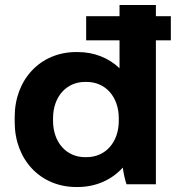

<svg xmlns="http://www.w3.org/2000/svg" viewBox="-20 -740 720 771"><path d="M286 11H292C365 11 429 -18 473 -67C476 -45 482 -17 488 0H606V-578H666V-675H606V-720H460V-675H326V-578H460V-466C417 -507 359 -531 292 -531H286C143 -531 39 -422 39 -270V-250C39 -98 143 11 286 11ZM321 -109C247 -109 193 -168 193 -255V-265C193 -352 247 -411 321 -411H328C403 -411 457 -352 457 -265V-255C457 -168 403 -109 328 -109Z"/></svg>

Font: Fixel Display Bold
Style: Bold
Weight: 700
Designer: AlfaBravo + MacPaw
Foundry: Kyrylo Tkachov, Marchela Mozhyna, Serhii Makarenko, Maria Weinstein, Zakhar Kryvoshyya
Version: Version 1.211